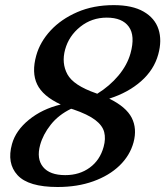

<svg xmlns="http://www.w3.org/2000/svg" viewBox="-20 -734 661 768"><path d="M210.5 14Q93.5 14 50 -33.5Q6.5 -81 28 -158Q43 -212 95.8 -255Q148.5 -298 223 -316Q151 -349.5 128.5 -396.8Q106 -444 125 -512Q140 -566 182.2 -611.8Q224.5 -657.5 289 -685.5Q353.5 -713.5 435 -713.5Q509.5 -713.5 554.5 -687.5Q599.5 -661.5 614 -617Q628.5 -572.5 613 -516.5Q596 -454.5 544.2 -409Q492.5 -363.5 417 -339.5Q484.5 -306.5 506.8 -263Q529 -219.5 514 -164Q499.5 -111.5 458 -71.5Q416.5 -31.5 353.2 -8.8Q290 14 210.5 14ZM364 -361Q366.5 -360 369 -359Q419 -390 454 -432Q489 -474 502 -520.5Q521.5 -591 495.2 -627.2Q469 -663.5 407 -663.5Q347 -663.5 301.2 -627Q255.5 -590.5 240.5 -536Q225.5 -481.5 249.5 -437Q273.5 -392.5 364 -361ZM140.5 -154Q125.5 -99 152.2 -66.2Q179 -33.5 241 -33.5Q298 -33.5 339 -63.5Q380 -93.5 394.5 -146.5Q403.5 -179 396.8 -205.5Q390 -232 360.8 -254.2Q331.5 -276.5 273 -296.5Q268.5 -297.5 264.5 -299Q214 -274.5 183 -235.2Q152 -196 140.5 -154Z"/></svg>

Font: Fraunces 9pt S100
Style: Italic
Weight: 400
Italic angle: -16°
Version: Version 1.000; ttfautohint (v1.8.3)